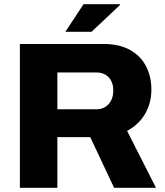

<svg xmlns="http://www.w3.org/2000/svg" viewBox="-20 -897 790 917"><path d="M75 0V-687H474Q550 -687 601 -658.5Q652 -630 677.5 -580.5Q703 -531 703 -470Q703 -404 672.5 -352.5Q642 -301 587 -272L725 0H525L411 -242H254V0ZM254 -375H439Q476 -375 498.5 -399.5Q521 -424 521 -465Q521 -492 511 -511Q501 -530 483 -540.5Q465 -551 439 -551H254ZM292 -745 379 -877H552L554 -874L417 -745Z"/></svg>

Font: Archivo SemiBold ExtraBold
Style: Regular
Weight: 800
Version: Version 2.001